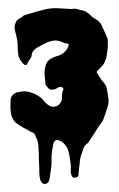

<svg xmlns="http://www.w3.org/2000/svg" viewBox="-20 -729 296 479"><path d="M21 -638Q19 -646 17 -655Q15 -664 19 -672Q21 -677 23 -679Q25 -681 29 -683Q34 -685 36.5 -688Q39 -691 44 -692Q50 -694 56 -695.5Q62 -697 67 -699Q74 -701 80.5 -702.5Q87 -704 94 -706Q108 -709 122.5 -708.5Q137 -708 151 -707Q157 -706 162.5 -707Q168 -708 174 -706Q179 -704 185.5 -703Q192 -702 197 -698Q202 -695 205.5 -691Q209 -687 214 -684Q217 -682 220.5 -680Q224 -678 227 -675Q231 -671 234 -665Q236 -660 238.5 -655Q241 -650 243 -645Q245 -640 247 -636Q249 -632 249 -627V-615Q249 -609 248 -603L246 -589Q245 -582 242 -576Q240 -571 236.5 -566.5Q233 -562 229 -558Q224 -554 222 -551.5Q220 -549 224 -544Q228 -538 231 -533Q233 -529 238 -524Q245 -517 247 -505Q249 -494 250.5 -483Q252 -472 248 -461Q246 -454 243.5 -447.5Q241 -441 239 -434Q237 -428 233 -423Q229 -418 226 -413Q221 -405 216 -397.5Q211 -390 206 -382Q203 -377 200 -373L192 -366Q189 -362 188 -358Q187 -354 185 -349Q180 -337 179 -325Q179 -320 178 -315Q177 -310 177 -305Q176 -299 176 -293Q176 -287 168 -286Q162 -285 160 -288.5Q158 -292 157 -296.5Q156 -301 156.5 -306Q157 -311 157 -314Q156 -320 155.5 -325.5Q155 -331 154 -337Q152 -349 148.5 -358Q145 -367 135 -375Q130 -378 124.5 -379.5Q119 -381 115 -375Q113 -370 112 -364.5Q111 -359 110 -353Q108 -342 108.5 -329.5Q109 -317 107 -306Q106 -298 104 -284.5Q102 -271 92 -270Q86 -270 83 -275Q80 -280 79 -287Q78 -294 78 -301V-312Q77 -324 77 -336Q77 -348 76 -360Q76 -376 70 -386Q68 -393 65 -396Q63 -398 60 -399Q57 -400 55 -401Q49 -405 43 -408Q37 -411 31 -415Q27 -418 22 -421Q17 -424 14 -429Q9 -437 7.5 -446Q6 -455 6 -464Q6 -472 6.5 -480Q7 -488 14 -494Q18 -498 24 -499Q30 -500 35 -501Q47 -502 59.5 -497.5Q72 -493 81 -486Q85 -483 88.5 -478.5Q92 -474 96 -470.5Q100 -467 104.5 -464.5Q109 -462 116 -463Q126 -464 131 -473Q135 -479 134.5 -483.5Q134 -488 135 -495Q135 -499 137.5 -504.5Q140 -510 133 -512Q128 -513 124 -510Q120 -507 115 -506Q104 -503 98 -512Q93 -517 93 -522.5Q93 -528 92 -535Q89 -552 95 -569Q98 -577 106 -582Q114 -587 122 -589Q142 -594 150 -612Q153 -618 149 -620Q147 -621 144 -621Q141 -621 138 -623Q133 -625 128 -626.5Q123 -628 117 -628Q106 -627 95 -622Q84 -617 74 -611Q62 -604 60 -596Q59 -594 59 -591Q59 -588 57 -585Q55 -581 52 -578Q50 -573 47 -568.5Q44 -564 38 -570Q34 -574 30.5 -579.5Q27 -585 26 -590Q24 -602 24 -614.5Q24 -627 21 -638Z"/></svg>

Font: Double Feature
Style: Regular
Weight: 400
Designer: David Shetterly
Foundry: David Shetterly
Version: Version 2.100 1997 initial release